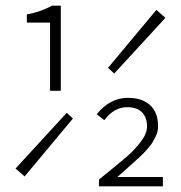

<svg xmlns="http://www.w3.org/2000/svg" viewBox="-20 -659 640 679"><path d="M157 -338V-579H75V-608Q124 -617 164 -639H195V-338ZM67 -35 35 -63 216 -260 238 -240ZM384 -399 362 -419 533 -624 565 -596ZM330 0V-24Q403 -83 430 -106.5Q457 -130 478.5 -158.5Q500 -187 500 -212Q500 -244 482 -262Q464 -280 430 -280Q383 -280 349 -234L322 -255Q369 -313 432 -313Q483 -313 511 -287Q539 -261 539 -213Q539 -203 537 -194Q535 -185 529.5 -174.5Q524 -164 520 -156.5Q516 -149 505.5 -137Q495 -125 489 -118.5Q483 -112 468 -98.5Q453 -85 446 -78.5Q439 -72 421 -56Q403 -40 395 -33H556V0Z"/></svg>

Font: TypoPRO Source Code Pro
Style: Regular
Weight: 300
Monospace: yes
Designer: Paul D. Hunt, Teo Tuominen
Foundry: Adobe Systems Incorporated
Version: Version 2.010;PS 1.0;hotconv 1.0.84;makeotf.lib2.5.63406